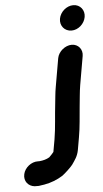

<svg xmlns="http://www.w3.org/2000/svg" viewBox="-60 -733 518 962"><g transform="rotate(-5 199.5 -252.5)"><path d="M248 -438 223 -294C218 -267 216 -236 213 -211C206 -153 204 -93 194 -34L183 28C178 34 167 47 160 53C145 62 129 66 110 68H102C68 67 35 94 28 126C20 161 43 188 75 191H82C91 192 100 191 109 189L123 187C158 181 190 168 217 151C232 140 260 114 271 100C286 78 300 61 306 29L317 -34C326 -83 329 -138 334 -188C338 -223 340 -258 346 -294L371 -438C377 -471 354 -499 321 -499C288 -499 254 -471 248 -438ZM274 -634C268 -599 292 -570 327 -570C361 -570 392 -598 398 -632C404 -666 381 -696 346 -696C312 -696 280 -668 274 -634Z"/></g></svg>

Font: Blanket
Style: BdObl
Weight: 700
Foundry: Cannot Into Space Fonts
Version: Version 0.9